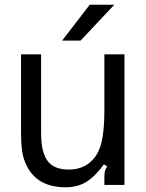

<svg xmlns="http://www.w3.org/2000/svg" viewBox="-20 -783 618 813"><path d="M95 -77Q78 -110 73.5 -144.5Q69 -179 69 -220V-553H154V-220Q154 -132 186 -96Q214 -65 271 -65Q334 -65 372 -106Q399 -134 410.5 -183Q422 -232 422 -317V-553H507V0H422V-36Q422 -50 424.5 -59.5Q427 -69 434 -78L420 -87Q382 -35 345 -12.5Q308 10 258 10Q141 10 95 -77ZM321 -611H243L360 -763H464Z"/></svg>

Font: Open Sauce Sans
Style: Regular
Weight: 400
Designer: Alfredo Marco Pradil
Foundry: Creative Sauce Fz LLC
Version: Version 1.477